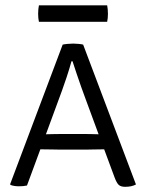

<svg xmlns="http://www.w3.org/2000/svg" viewBox="-20 -714 563 740"><path d="M203 -137.5Q200 -137.5 186.8 -137.8Q173.5 -138 158.2 -138.2Q143 -138.5 135.5 -138.5L84 1Q70.5 4 53.5 4Q34.5 4 21 -1L19 -4L221.5 -542Q226.5 -543.5 240 -544.8Q253.5 -546 262.5 -546Q270.5 -546 283.5 -544.8Q296.5 -543.5 300.5 -542L504 -3Q487.5 6 462.5 6Q445.5 6 437.5 -1.5Q429.5 -9 421.5 -30.5L381.5 -138.5Q375 -138.5 361 -138.2Q347 -138 334.5 -137.8Q322 -137.5 319.5 -137.5ZM219 -365 157 -196.5Q167.5 -197 188 -197.2Q208.5 -197.5 212.5 -197.5H311Q314.5 -197.5 332.2 -197.2Q350 -197 360 -196.5L309.5 -333.5Q302.5 -352 293.2 -378.2Q284 -404.5 275 -431Q266 -457.5 259.5 -478H255.5Q247.5 -448.5 236.5 -415.5Q225.5 -382.5 219 -365ZM130 -630Q127 -643.5 127 -660.5Q127 -678.5 130 -693.5H393Q396 -678.5 396 -660.5Q396 -643.5 393 -630Z"/></svg>

Font: Signika Negative SC Light
Style: Regular
Weight: 300
Designer: Anna Giedryś
Foundry: Anna Giedryś
Version: Version 2.000; ttfautohint (v1.8.3) -l 8 -r 50 -G 200 -x 9 -